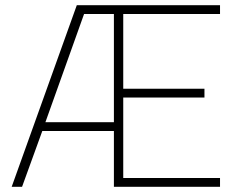

<svg xmlns="http://www.w3.org/2000/svg" viewBox="-20 -720 919 740"><path d="M276 -700H828V-666H455V-378H768V-344H455V-34H828V0H419V-215H143L65 0H25ZM419 -249V-666H304L155 -249Z"/></svg>

Font: Cairo ExtraLight
Style: Regular
Weight: 275
Designer: Mohamed Gaber, Accademia di Belle Arti di Urbino and others
Foundry: Kief Type Foundry, Accademia di Belle Arti di Urbino and others
Version: Version 3.011